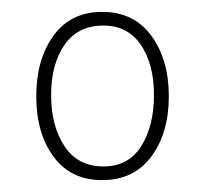

<svg xmlns="http://www.w3.org/2000/svg" viewBox="-20 -744 343 323"><path d="M152 -441Q99 -441 70 -480.5Q41 -520 41 -582Q41 -644 70 -684Q99 -724 152 -724Q205 -724 234.5 -684Q264 -644 264 -582Q264 -520 234.5 -480.5Q205 -441 152 -441ZM154 -464Q196 -464 217.5 -498Q239 -532 239 -584Q239 -636 217 -668.5Q195 -701 154 -701Q111 -701 88.5 -668.5Q66 -636 66 -584Q66 -532 88.5 -498Q111 -464 154 -464Z"/></svg>

Font: Noto Serif Ethiopic ExtraCondensed Thin
Style: Regular
Weight: 100
Width: 2
Designer: Monotype Design Team
Foundry: Monotype Imaging Inc.
Version: Version 2.102; ttfautohint (v1.8.4.7-5d5b)